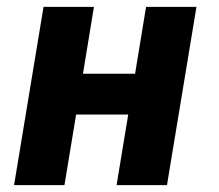

<svg xmlns="http://www.w3.org/2000/svg" viewBox="-20 -540 640 560"><path d="M21 0 107 -520H254L222 -325H374L406 -520H553L467 0H320L354 -206H202L168 0Z"/></svg>

Font: Iosevka Heavy Extended
Style: Italic
Weight: 900
Width: 7
Italic angle: -9°
Monospace: yes
Designer: Belleve Invis
Foundry: Belleve Invis
Version: Version 32.5.0; ttfautohint (v1.8.4)